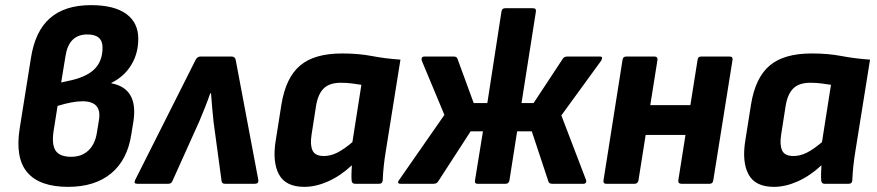

<svg xmlns="http://www.w3.org/2000/svg" viewBox="-20 -715 3413 747"><path d="M245 12Q134 12 86 -44.5Q38 -101 57 -218L100 -487Q116 -593 174 -644Q232 -695 334 -695Q424 -695 471 -661Q518 -627 518 -564Q518 -507 490.5 -462Q463 -417 414 -393L413 -391Q519 -371 499 -242L491 -193Q476 -93 412.5 -40.5Q349 12 245 12ZM218 -394 240 -399Q313 -413 346 -444.5Q379 -476 379 -530Q379 -581 320 -581Q248 -581 235 -498ZM257 -105Q298 -105 324 -129.5Q350 -154 357 -199L365 -248Q377 -321 301 -321Q263 -321 204 -303L188 -202Q181 -151 197 -128Q213 -105 257 -105Z M513 0Q499 0 506 -15L741 -482Q748 -495 759 -495H882Q894 -495 897 -482L985 -15Q987 0 972 0H855Q843 0 842 -11L811 -240Q808 -270 805.5 -296Q803 -322 801 -352H798Q788 -323 777.5 -297Q767 -271 755 -242L651 -11Q647 0 635 0Z M1164 12Q1091 12 1065 -37Q1039 -86 1053 -170L1075 -309Q1092 -413 1147.5 -460Q1203 -507 1311 -507Q1375 -507 1427 -497Q1479 -487 1538 -483L1481 -127Q1476 -97 1473 -68.5Q1470 -40 1469 -13Q1468 0 1455 0H1361Q1349 0 1348 -13Q1347 -26 1347.5 -41.5Q1348 -57 1349 -72Q1305 -31 1257 -9.5Q1209 12 1164 12ZM1240 -108Q1266 -108 1292 -121Q1318 -134 1351 -162L1386 -385Q1369 -388 1348 -390.5Q1327 -393 1306 -393Q1261 -393 1238.5 -370Q1216 -347 1209 -299L1192 -190Q1186 -151 1196 -129.5Q1206 -108 1240 -108Z M1538 0Q1530 0 1529 -4.5Q1528 -9 1533 -15L1709 -268L1621 -479Q1619 -486 1621.5 -490.5Q1624 -495 1631 -495H1746Q1757 -495 1760 -486L1823 -314H1876L1931 -670Q1933 -683 1945 -683H2054Q2067 -683 2065 -670L2009 -314H2056L2170 -487Q2175 -495 2187 -495H2314Q2322 -495 2322.5 -490.5Q2323 -486 2319 -479L2164 -266L2260 -15Q2262 -9 2259.5 -4.5Q2257 0 2250 0H2128Q2117 0 2114 -8L2049 -204H1992L1962 -13Q1959 0 1948 0H1837Q1826 0 1828 -13L1859 -204H1811L1684 -8Q1678 0 1667 0Z M2338 0Q2326 0 2328 -13L2402 -482Q2404 -495 2416 -495H2527Q2539 -495 2538 -482L2510 -306H2666L2694 -482Q2695 -495 2708 -495H2819Q2832 -495 2830 -482L2755 -13Q2753 0 2741 0H2631Q2618 0 2619 -13L2647 -190H2492L2464 -13Q2461 0 2449 0Z M2991 12Q2918 12 2892 -37Q2866 -86 2880 -170L2902 -309Q2919 -413 2974.5 -460Q3030 -507 3138 -507Q3202 -507 3254 -497Q3306 -487 3365 -483L3308 -127Q3303 -97 3300 -68.5Q3297 -40 3296 -13Q3295 0 3282 0H3188Q3176 0 3175 -13Q3174 -26 3174.5 -41.5Q3175 -57 3176 -72Q3132 -31 3084 -9.5Q3036 12 2991 12ZM3067 -108Q3093 -108 3119 -121Q3145 -134 3178 -162L3213 -385Q3196 -388 3175 -390.5Q3154 -393 3133 -393Q3088 -393 3065.5 -370Q3043 -347 3036 -299L3019 -190Q3013 -151 3023 -129.5Q3033 -108 3067 -108Z"/></svg>

Font: Sofia Sans ExtraBold
Style: Italic
Weight: 800
Italic angle: -9°
Designer: Botio Nikoltchev, Ani Petrova
Foundry: lettersoup
Version: Version 4.100; ttfautohint (v1.8.4.7-5d5b)